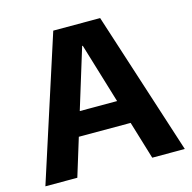

<svg xmlns="http://www.w3.org/2000/svg" viewBox="-103 -803 905 906"><g transform="rotate(-15 349.5 -350.0)"><path d="M9 0 235 -700H464L690 0H531L351 -595H348L165 0ZM120 -185 159 -301H527L565 -185Z"/></g></svg>

Font: DM Sans 36pt Black
Style: Regular
Weight: 900
Designer: Colophon Foundry, Jonny Pinhorn
Foundry: Colophon Foundry
Version: Version 4.004;gftools[0.9.30]